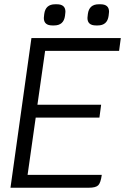

<svg xmlns="http://www.w3.org/2000/svg" viewBox="-20 -878 600 898"><path d="M191 -640 155 -388H453L445 -328H147L109 -60H456Q451 -23 439.5 -11.5Q428 0 396 0H29L127 -700H545L537 -640ZM185 -794 186 -804 187 -813Q193 -858 238 -858H246Q286 -858 286 -823L285 -813L284 -804Q278 -759 233 -759H225Q185 -759 185 -794ZM389 -794 390 -804 391 -813Q397 -858 442 -858H450Q490 -858 490 -823L489 -813L488 -804Q482 -759 437 -759H429Q389 -759 389 -794Z"/></svg>

Font: Krub
Style: Italic
Weight: 400
Italic angle: -8°
Designer: Ekaluck Peanpanawate
Foundry: Cadson Demak Co.,Ltd.
Version: Version 1.000; ttfautohint (v1.6)